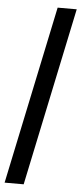

<svg xmlns="http://www.w3.org/2000/svg" viewBox="-80 -735 398 945"><g transform="rotate(5 119.5 -262.5)"><path d="M-19.5 177.7 165.5 -703.1H259.8L74.7 177.7Z"/></g></svg>

Font: Schibsted Grotesk Medium
Style: Italic
Weight: 500
Italic angle: -12°
Designer: Bakken & Baeck AS, Henrik Kongsvoll
Foundry: Schibsted ASA
Version: Version 1.100;gftools[0.9.25]